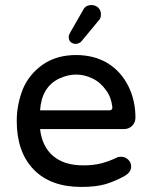

<svg xmlns="http://www.w3.org/2000/svg" viewBox="-20 -755 593 757"><path d="M278 -582Q267 -582 259 -589Q251 -596 251 -609Q251 -614 253 -619Q255 -624 258 -629L308 -716Q317 -735 341 -735Q356 -735 367 -725Q378 -715 378 -698Q378 -682 368 -673L301 -592Q291 -582 278 -582ZM300 -18Q179 -18 112.5 -87Q46 -156 46 -278Q46 -312 52.5 -344Q59 -376 71 -406Q97 -465 150.5 -501.5Q204 -538 280 -538Q352 -538 406 -505Q458 -472 486 -415.5Q514 -359 514 -291Q514 -272 501 -259Q488 -246 468 -246H138Q146 -177 189.5 -140Q233 -103 308 -103Q349 -103 379.5 -111Q410 -119 439 -133Q446 -137 457 -137Q473 -137 485 -126Q497 -115 497 -98Q497 -76 471 -61Q433 -40 396 -29Q359 -18 300 -18ZM138 -320H411Q424 -320 423 -333Q418 -373 399 -398Q377 -430 345 -445.5Q313 -461 280 -461Q248 -461 215 -446Q144 -413 138 -320Z"/></svg>

Font: Huninn
Style: Regular
Weight: 400
Designer: justfont
Foundry: justfont
Version: Version 1.003